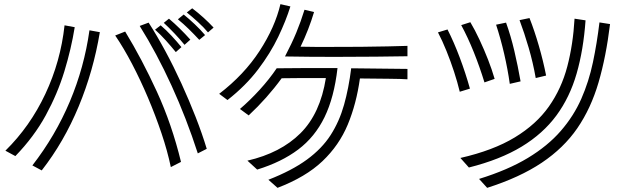

<svg xmlns="http://www.w3.org/2000/svg" viewBox="-20 -835 3040 925"><path d="M982 -679Q963 -702 933.5 -729Q904 -756 880 -775L906 -795Q934 -774 961 -749.5Q988 -725 1009 -702ZM940 -643Q915 -670 889.5 -695Q864 -720 837 -742L865 -765Q891 -744 918.5 -718Q946 -692 968 -666ZM869 -619Q848 -645 821 -673.5Q794 -702 769 -725L794 -745Q821 -722 846.5 -697Q872 -672 897 -644ZM933 -96Q878 -266 806.5 -422.5Q735 -579 653 -710L696 -726Q736 -664 776.5 -589Q817 -514 854 -433Q891 -352 922.5 -271.5Q954 -191 976 -118ZM827 -584Q805 -611 779.5 -639.5Q754 -668 727 -692L754 -713Q780 -691 806.5 -662.5Q833 -634 854 -608ZM6 -109Q125 -226 198.5 -382.5Q272 -539 291 -713L340 -704Q323 -599 290 -491Q257 -383 200.5 -279.5Q144 -176 54 -83ZM136 -38Q247 -181 316.5 -346Q386 -511 411 -689L461 -680Q430 -493 359 -322Q288 -151 181 -14ZM803 -30Q787 -107 758 -193Q729 -279 693 -364Q657 -449 616.5 -526.5Q576 -604 535 -664L583 -683Q664 -550 736 -393Q808 -236 852 -55Z M1036 -383Q1156 -475 1230.5 -589.5Q1305 -704 1331 -815L1379 -804Q1358 -736 1320.5 -657.5Q1283 -579 1223.5 -500.5Q1164 -422 1076 -353ZM1943 -564Q1885 -563 1791.5 -562Q1698 -561 1593 -561Q1532 -561 1471 -561.5Q1410 -562 1353 -563Q1386 -626 1407.5 -678Q1429 -730 1447 -788L1493 -777Q1468 -693 1428 -610Q1462 -609 1499.5 -609Q1537 -609 1576 -609Q1648 -609 1718.5 -609.5Q1789 -610 1848 -611.5Q1907 -613 1943 -614ZM1172 -61Q1332 -98 1427.5 -193Q1523 -288 1550 -459Q1492 -459 1435.5 -459Q1379 -459 1337 -458Q1267 -362 1178 -279L1136 -310Q1184 -351 1231 -402.5Q1278 -454 1313 -506Q1372 -507 1439 -507Q1506 -507 1606 -507Q1590 -366 1543.5 -270.5Q1497 -175 1416.5 -114.5Q1336 -54 1219 -18ZM1943 -453Q1913 -455 1857 -455.5Q1801 -456 1714 -457Q1697 -335 1655.5 -235Q1614 -135 1533.5 -58.5Q1453 18 1317 70L1273 31Q1386 -13 1458.5 -66Q1531 -119 1573 -184.5Q1615 -250 1637.5 -330Q1660 -410 1672 -506L1943 -503Z M2561 -459Q2548 -533 2527 -605Q2506 -677 2483 -738L2531 -748Q2555 -687 2576 -614.5Q2597 -542 2611 -471ZM2198 -74Q2356 -110 2460 -173Q2564 -236 2624.5 -322Q2685 -408 2713 -514.5Q2741 -621 2748 -745L2801 -737Q2791 -595 2758 -480.5Q2725 -366 2660.5 -278.5Q2596 -191 2493 -128.5Q2390 -66 2239 -28ZM2314 -438Q2291 -513 2262.5 -584Q2234 -655 2202 -714L2246 -728Q2268 -691 2290 -644Q2312 -597 2331 -548.5Q2350 -500 2363 -455ZM2288 27Q2427 -16 2523 -74Q2619 -132 2681.5 -204Q2744 -276 2780.5 -359Q2817 -442 2836.5 -534.5Q2856 -627 2868 -727L2919 -719Q2900 -562 2863.5 -437.5Q2827 -313 2761.5 -217.5Q2696 -122 2590 -51Q2484 20 2327 70ZM2436 -431Q2426 -502 2409 -575.5Q2392 -649 2370 -716L2418 -726Q2441 -662 2458 -589.5Q2475 -517 2488 -443ZM2195 -393Q2184 -439 2167.5 -489.5Q2151 -540 2131 -589.5Q2111 -639 2090 -679L2136 -693Q2167 -632 2195 -557.5Q2223 -483 2244 -408Z"/></svg>

Font: Train One
Style: Regular
Weight: 400
Designer: Fontworks Inc.
Foundry: Fontworks Inc.
Version: Version 1.100